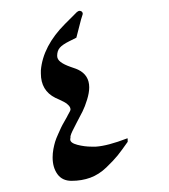

<svg xmlns="http://www.w3.org/2000/svg" viewBox="-20 -315 309 351"><path d="M110.8 15.6Q93.8 15.6 85 3.4Q76.2 -8.8 76.2 -27.3Q76.2 -34.7 77.6 -42.5Q79.1 -50.3 80.8 -55.9Q82.5 -61.5 86.4 -70.1Q90.3 -78.6 91.8 -82Q93.3 -85.4 98.4 -94.2Q103.5 -103 104 -104.5Q108.9 -112.8 108.9 -114.7Q108.9 -118.7 105.5 -122.3Q102.1 -126 98.4 -127.9Q94.7 -129.9 88.6 -132.8Q82.5 -135.7 81.1 -136.2Q54.7 -149.4 54.7 -180.7V-186.5Q58.6 -231 99.1 -271.5L120.6 -293Q123.5 -295.4 126.2 -295.2Q128.9 -294.9 130.4 -292.7Q131.8 -290.5 130.9 -288.1Q128.4 -281.2 125 -267.1Q121.6 -252.9 119.6 -246.1Q118.7 -245.6 106.4 -239.5Q94.2 -233.4 89.4 -227.8Q84.5 -222.2 84.5 -212.9Q84.5 -206.5 90.8 -201.7Q97.2 -196.8 109.4 -192.6Q121.6 -188.5 123 -187.5Q143.1 -177.7 143.1 -155.3Q143.1 -145.5 139.2 -132.8Q135.3 -120.1 130.9 -111.3Q126.5 -102.5 120.1 -90.6Q113.8 -78.6 112.3 -75.2Q107.9 -65.9 108.9 -63Q108.4 -62 108.4 -60.1Q108.4 -53.7 121.3 -50.3Q134.3 -46.9 147.5 -46.9H155.3Q176.8 -48.3 212.4 -62Q212.9 -62.5 213.4 -61.5V-55.7Q202.1 -39.6 194.8 -30.5Q187.5 -21.5 174.3 -8.8Q161.1 3.9 145.3 9.8Q129.4 15.6 110.8 15.6Z"/></svg>

Font: Noon
Style: Regular
Weight: 400
Designer: Mohammad Saleh Souzanchi
Foundry: Farsi Font Store
Version: Version 0.09